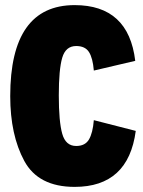

<svg xmlns="http://www.w3.org/2000/svg" viewBox="-20 -721 561 751"><path d="M20 -345Q20 -701 272 -701Q483 -701 509 -483L347 -445Q343 -494 328 -517.5Q313 -541 278 -541Q237 -541 223.5 -495.5Q210 -450 210 -348Q210 -245 223.5 -197.5Q237 -150 278 -150Q313 -150 328 -175.5Q343 -201 347 -251L511 -209Q482 10 272 10Q130 10 75 -91.5Q20 -193 20 -345Z"/></svg>

Font: Decalotype Black
Style: Regular
Weight: 900
Designer: Alfredo Marco Pradil
Foundry: Alfredo Marco Pradil
Version: Version 1.0